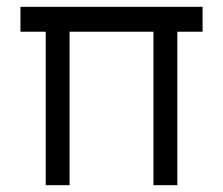

<svg xmlns="http://www.w3.org/2000/svg" viewBox="-20 -543 654 563"><path d="M114 0V-450H40V-523H574V-450H500V0H430V-450H184V0Z"/></svg>

Font: Our Lexend Light
Style: Regular
Weight: 300
Designer: Bonnie Shaver-Troup, Thomas Jockin
Foundry: Lexend
Version: Version 1.007